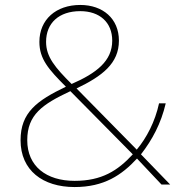

<svg xmlns="http://www.w3.org/2000/svg" viewBox="-20 -745 742 775"><path d="M304 -725C206 -725 139 -666 139 -576C139 -507 176 -465 246 -395C129 -339 63 -291 63 -179C63 -57 153 10 281 10C400 10 471 -38 533 -105L632 0H667L549 -122C594 -180 630 -246 649 -328H622C606 -254 572 -189 532 -141L289 -388C393 -438 460 -489 460 -581C460 -670 395 -725 304 -725ZM304 -700C382 -700 433 -655 433 -581C433 -499 370 -450 269 -406C203 -472 166 -515 166 -576C166 -652 218 -700 304 -700ZM264 -377 516 -122C455 -56 391 -15 281 -15C167 -15 90 -74 90 -179C90 -282 151 -324 264 -377Z"/></svg>

Font: Noto Sans Devanagari UI Thin
Style: Regular
Weight: 100
Designer: Jelle Bosma - Monotype Design Team
Foundry: Monotype Imaging Inc.
Version: Version 2.004